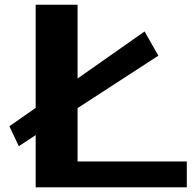

<svg xmlns="http://www.w3.org/2000/svg" viewBox="-20 -797 825 817"><path d="M310.1 -109.9H774.9V0H131.8V-222.2L60.1 -174.8L20 -259.8L131.8 -337.9V-776.9H310.1V-462.9L595.2 -663.1L653.8 -560.1L310.1 -336.9Z"/></svg>

Font: Sporting Grotesque
Style: Bold
Weight: 700
Designer: Lucas LE BIHAN
Foundry: Lucas LE BIHAN
Version: Version 2.002;PS 2.2;hotconv 1.0.88;makeotf.lib2.5.647800